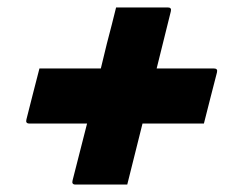

<svg xmlns="http://www.w3.org/2000/svg" viewBox="-20 -558 640 516"><path d="M86 -374H251Q259 -408 267 -440Q274 -467 280.5 -492Q287 -517 292 -538H431Q442 -538 439 -527L401 -374H555Q566 -374 563 -363Q554 -329 545.5 -295Q537 -261 528 -226H363L322 -62H183Q172 -62 175 -73Q185 -111 194.5 -149.5Q204 -188 214 -226H59Q48 -226 51 -237Q60 -272 68.5 -306Q77 -340 86 -374Z"/></svg>

Font: Recursive Mn Lnr St XBd
Style: Italic
Weight: 800
Italic angle: -15°
Monospace: yes
Version: Version 1.079;hotconv 1.0.112;makeotfexe 2.5.65598; ttfautoh